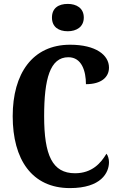

<svg xmlns="http://www.w3.org/2000/svg" viewBox="-20 -953 613 983"><path d="M327 -793C371 -793 409 -815 409 -863C409 -912 371 -933 327 -933C280 -933 246 -912 246 -863C246 -815 280 -793 327 -793ZM338 10C498 10 538 -69 538 -123C538 -138 533 -157 525 -166C497 -119 452 -66 364 -66C248 -66 206 -158 206 -358C206 -549 236 -660 330 -660C399 -660 420 -588 420 -522C499 -522 538 -558 538 -607C538 -671 471 -724 339 -724C146 -724 45 -576 45 -358C45 -137 143 10 338 10Z"/></svg>

Font: Noto Serif Sinhala ExtraCondensed ExtraBold
Style: Regular
Weight: 800
Width: 2
Designer: Jelle Bosma - Monotype Design Team
Foundry: Monotype Imaging Inc.
Version: Version 2.007